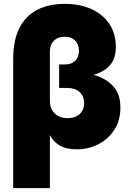

<svg xmlns="http://www.w3.org/2000/svg" viewBox="-20 -757 656 981"><path d="M47.4 204.1V-454.6Q47.4 -552.7 79.8 -615.2Q112.3 -677.7 171.4 -707.5Q230.5 -737.3 310.1 -737.3Q390.6 -737.3 449.2 -709.7Q507.8 -682.1 539.8 -633.1Q571.8 -584 571.8 -519Q571.8 -461.9 545.7 -428.5Q519.5 -395 469.7 -378.2Q419.9 -361.3 349.1 -353V-397Q418.9 -389.2 474.6 -369.6Q530.3 -350.1 562.7 -311.5Q595.2 -272.9 595.2 -207Q595.2 -142.6 564.7 -94.7Q534.2 -46.9 483.4 -20.5Q432.6 5.9 371.6 5.9Q319.8 5.9 287.6 -12.2Q255.4 -30.3 237.5 -62.3Q219.7 -94.2 212.4 -134.8H234.9V204.1ZM324.2 -153.3Q350.6 -153.3 369.9 -162.6Q389.2 -171.9 399.4 -189.2Q409.7 -206.5 409.7 -230Q409.7 -265.6 386.7 -286.6Q363.8 -307.6 324.2 -307.6H282.2V-427.7H311Q333.5 -427.7 349.6 -436Q365.7 -444.3 374.5 -460.2Q383.3 -476.1 383.3 -497.6Q383.3 -530.3 363.8 -549.8Q344.2 -569.3 311 -569.3Q275.9 -569.3 255.4 -548.8Q234.9 -528.3 234.9 -493.7V-241.7Q234.9 -214.8 245.8 -195.1Q256.8 -175.3 276.9 -164.3Q296.9 -153.3 324.2 -153.3Z"/></svg>

Font: Inter 20pt Black
Style: Regular
Weight: 900
Version: Version 4.001;git-66647c0bb